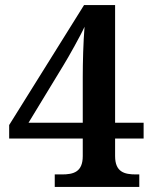

<svg xmlns="http://www.w3.org/2000/svg" viewBox="-20 -734 603 754"><path d="M195 0H527V-49H514C469 -49 432 -58 432 -121V-190H544V-252H432V-714H310L16 -243V-190H305V-121C305 -58 268 -49 223 -49H195ZM92 -252 230 -479C248 -508 299 -599 312 -629C307 -567 305 -489 305 -431V-252Z"/></svg>

Font: Noto Serif Devanagari SemiBold
Style: Regular
Weight: 600
Designer: Universal Thirst, Indian Type Foundry and the Monotype Design Team
Foundry: Monotype Imaging Inc.
Version: Version 2.004